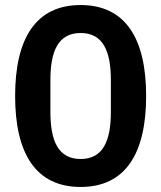

<svg xmlns="http://www.w3.org/2000/svg" viewBox="-20 -730 640 762"><path d="M300 12C478 12 560 -121 560 -349C560 -577 478 -710 300 -710C122 -710 40 -577 40 -349C40 -121 122 12 300 12ZM300 -99C211 -99 180 -171 180 -286V-412C180 -527 211 -599 300 -599C389 -599 420 -527 420 -412V-286C420 -171 389 -99 300 -99Z"/></svg>

Font: Braiins Sans SemiBold
Style: Regular
Weight: 600
Designer: Mike Abbink, Paul van der Laan, Pieter van Rosmalen, Jiri Chlebus, Lubos Buracinsky
Foundry: Bold Monday, Sudetype
Version: Version 1.000;hotconv 1.0.109;makeotfexe 2.5.65596